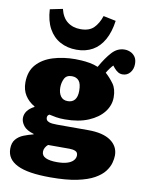

<svg xmlns="http://www.w3.org/2000/svg" viewBox="-112 -925 940 1237"><g transform="rotate(10 358.0 -306.5)"><path d="M305 235Q231 235 177 226.5Q123 218 88 200.5Q53 183 36 157.5Q19 132 19 98Q19 59 38.5 36Q58 13 88.5 1Q119 -11 151 -19V-22Q103 -36 84 -61Q65 -86 65 -111Q65 -136 80 -157Q95 -178 126 -194V-197Q86 -220 63.5 -255.5Q41 -291 41 -339Q41 -413 81 -457.5Q121 -502 187.5 -522.5Q254 -543 332 -543Q349 -543 374 -541.5Q399 -540 427.5 -535Q456 -530 482 -519Q518 -583 553 -621Q588 -659 635 -659Q654 -659 672.5 -651Q691 -643 703.5 -625.5Q716 -608 716 -579Q716 -545 697 -522Q678 -499 648 -499Q631 -499 617.5 -507.5Q604 -516 593 -529L580 -545Q570 -535 559 -520Q548 -505 540 -491Q570 -464 594 -431Q618 -398 618 -343Q618 -291 584 -247Q550 -203 486 -176Q422 -149 332 -149Q299 -149 275.5 -153Q252 -157 230 -162Q223 -159 219.5 -153.5Q216 -148 216 -141Q216 -125 228 -117.5Q240 -110 257 -108.5Q274 -107 288 -107H494Q590 -107 640.5 -71.5Q691 -36 691 24Q691 46 683.5 73.5Q676 101 654.5 129.5Q633 158 590.5 182Q548 206 478.5 220.5Q409 235 305 235ZM330 131Q369 131 395.5 123Q422 115 436 100Q450 85 450 66Q450 46 434 39Q418 32 396 32H255Q244 41 237 53.5Q230 66 230 80Q230 107 256.5 119Q283 131 330 131ZM330 -268Q360 -268 376 -287.5Q392 -307 392 -346Q392 -393 375.5 -412Q359 -431 330 -431Q294 -431 281 -404.5Q268 -378 268 -347Q268 -312 283.5 -290Q299 -268 330 -268ZM328 -604Q268 -604 221 -629.5Q174 -655 146 -705.5Q118 -756 114 -831L197 -848Q210 -793 245 -766Q280 -739 331 -739Q388 -739 417.5 -769Q447 -799 463 -848L545 -831Q535 -757 506.5 -706Q478 -655 433 -629.5Q388 -604 328 -604Z"/></g></svg>

Font: Literata Variable Black
Style: Regular
Weight: 900
Designer: Latin by Veronika Burian and Jose Scaglione. Greek by Irene Vlachou. Cyrillic by Vera Evstafieva.
Foundry: TypeTogether
Version: Version 3.021